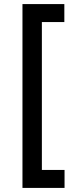

<svg xmlns="http://www.w3.org/2000/svg" viewBox="-20 -720 356 940"><path d="M90 -700H295V-612H185V112H296V200H90Z"/></svg>

Font: Fivo Sans Med
Style: Regular
Weight: 450
Designer: Alexander Slobzheninov
Foundry: Alexander Slobzheninov
Version: 1.0